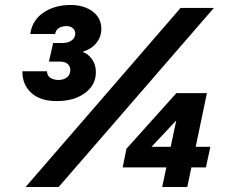

<svg xmlns="http://www.w3.org/2000/svg" viewBox="-20 -753 910 773"><path d="M209 -346Q142 -346 106 -379Q70 -412 70 -466H169Q170 -447 184 -439Q198 -431 215 -431Q236 -431 249.5 -441.5Q263 -452 263 -471Q263 -487 252 -496Q241 -505 221 -505H177L194 -580H233Q255 -580 269 -590.5Q283 -601 283 -618Q283 -632 272.5 -640Q262 -648 248 -648Q228 -648 216 -639.5Q204 -631 202 -616H102Q109 -671 154.5 -702Q200 -733 265 -733Q292 -733 314.5 -726Q337 -719 353.5 -706.5Q370 -694 379 -676.5Q388 -659 388 -637Q388 -605 368.5 -580.5Q349 -556 316 -546L315 -543Q335 -536 350.5 -514.5Q366 -493 366 -463Q366 -410 321.5 -378Q277 -346 209 -346ZM83 0 707 -721H841L216 0ZM633 0 705 -341 741 -323 590 -162H827L809 -79H474L489 -154L690 -378H813L734 0Z"/></svg>

Font: Mona Sans ExtraLight ExtraBold
Style: Italic
Weight: 800
Italic angle: -11.6951°
Version: Version 2.000